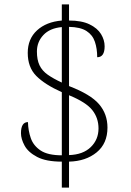

<svg xmlns="http://www.w3.org/2000/svg" viewBox="-20 -780 599 879"><path d="M263 -40Q191 -40 150 -61.5Q109 -83 92.5 -113.5Q76 -144 76 -170Q76 -221 108 -221Q109 -182 121 -147.5Q133 -113 166 -91Q199 -69 263 -69V-358Q185 -393 146 -432.5Q107 -472 107 -538Q107 -602 149.5 -641Q192 -680 263 -686V-760H296V-686Q354 -686 390 -668.5Q426 -651 442.5 -624Q459 -597 459 -568Q459 -518 425 -518Q425 -557 414.5 -588.5Q404 -620 376 -638Q348 -656 296 -657V-386Q395 -348 433.5 -303Q472 -258 472 -196Q472 -123 422.5 -82.5Q373 -42 296 -40V79H263ZM263 -656Q208 -651 178.5 -619.5Q149 -588 149 -544Q149 -506 161 -481Q173 -456 198.5 -438Q224 -420 263 -402ZM296 -70Q360 -72 395.5 -106.5Q431 -141 431 -192Q431 -240 402.5 -276Q374 -312 296 -344Z"/></svg>

Font: Noto Serif Tamil ExtraLight
Style: Italic
Weight: 200
Italic angle: -12°
Designer: Indian Type Foundry, Tom Grace, and the Monotype Design Team
Foundry: Monotype Imaging Inc.
Version: Version 2.003; ttfautohint (v1.8.4.7-5d5b)